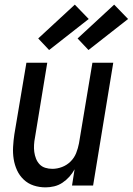

<svg xmlns="http://www.w3.org/2000/svg" viewBox="-20 -801 573 829"><path d="M177 8Q150 8 125.5 0Q101 -8 82.5 -25.5Q64 -43 53.5 -66Q43 -89 39 -114.5Q35 -140 36.5 -167Q38 -194 42 -221L94 -530H184L131 -207Q128 -192 127 -176Q126 -160 128 -145Q130 -130 135.5 -116Q141 -102 151 -91.5Q161 -81 175.5 -76.5Q190 -72 206 -72Q227 -72 248 -80Q269 -88 285 -104Q301 -120 309 -140.5Q317 -161 321 -182L379 -530H469L382 0H291L302 -70Q293 -53 279.5 -38Q266 -23 249.5 -12Q233 -1 214 3.5Q195 8 177 8ZM362 -585 315 -635 473 -781 533 -719ZM192 -585 145 -635 303 -781 363 -719Z"/></svg>

Font: Iosevka Curly Medium Oblique
Style: Regular
Weight: 500
Italic angle: -9°
Monospace: yes
Designer: Belleve Invis
Foundry: Belleve Invis
Version: Version 11.1.0; ttfautohint (v1.8.3)